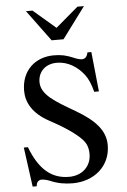

<svg xmlns="http://www.w3.org/2000/svg" viewBox="-61 -968 679 1026"><g transform="rotate(-5 278.0 -455.0)"><path d="M429 -924H394L273 -821L153 -924H118L241 -757H305ZM469 -463 447 -676H426C422 -654 411 -642 394 -642C384 -642 368 -646 350 -654C312 -670 286 -676 245 -676C146 -676 71 -610 71 -501C71 -439 103 -377 193 -329C257 -295 326 -251 361 -213C380 -192 390 -169 390 -134C390 -68 341 -22 271 -22C176 -22 111 -78 65 -199H43L72 13H94C94 -8 107 -20 122 -20C133 -20 150 -17 169 -9C206 7 245 14 287 14C403 14 491 -61 491 -173C491 -249 442 -307 336 -369C231 -430 157 -472 157 -540C157 -595 196 -635 258 -635C318 -635 368 -602 403 -557C421 -533 432 -507 444 -463Z"/></g></svg>

Font: STIXGeneral
Style: Regular
Weight: 400
Designer: MicroPress Inc., with final additions and corrections provided by Coen Hoffman, Elsevier (retired)
Version: Version 1.1.0